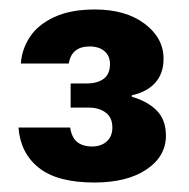

<svg xmlns="http://www.w3.org/2000/svg" viewBox="-20 -733 398 405"><path d="M179 -348Q101 -348 62 -379Q23 -410 19 -464H128Q130 -450 136 -441Q142 -432 152 -428Q162 -424 174 -424Q193 -424 205 -434.5Q217 -445 217 -464Q217 -485 203 -495.5Q189 -506 167 -506H129V-557H163Q186 -557 199 -567Q212 -577 212 -598Q212 -615 200.5 -625Q189 -635 169 -635Q150 -635 139 -626Q128 -617 125 -599H24Q26 -629 43 -655Q60 -681 94.5 -697Q129 -713 180 -713Q245 -713 285 -683Q325 -653 325 -609Q325 -578 307.5 -558.5Q290 -539 258 -532V-529Q292 -519 311 -499.5Q330 -480 330 -447Q330 -403 289 -375.5Q248 -348 179 -348Z"/></svg>

Font: DM Sans 28pt ExtraBold
Style: Regular
Weight: 800
Version: Version 4.004;gftools[0.9.30]